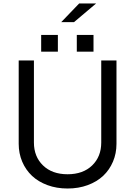

<svg xmlns="http://www.w3.org/2000/svg" viewBox="-20 -1077 781 1110"><path d="M333.8 -948.9 437.5 -1056.8H535.5L407.7 -948.9ZM218 -875H314.6V-778.4H218ZM424 -875H520.6V-778.4H424ZM565.3 -727.3H653.4V-245.7Q653.4 -190.3 633.2 -142.6Q612.9 -94.8 576.5 -60.5Q540.1 -26.3 487 -6.7Q433.9 12.8 370.7 12.8Q307.5 12.8 254.4 -6.7Q201.3 -26.3 165 -60.5Q128.6 -94.8 108.3 -142.6Q88.1 -190.3 88.1 -245.7V-727.3H176.1V-252.8Q176.1 -171.5 228.7 -120.6Q281.2 -69.6 370.7 -69.6Q460.2 -69.6 512.8 -120.6Q565.3 -171.5 565.3 -252.8Z"/></svg>

Font: TID UI
Style: Regular
Weight: 400
Designer: The TID Project Authors
Foundry: Bakken & Bæck
Version: Version 1.001;hotconv 1.0.109;makeotfexe 2.5.65596